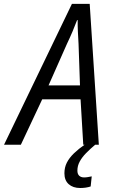

<svg xmlns="http://www.w3.org/2000/svg" viewBox="-81 -735 579 975"><path d="M-60.5 0 284.2 -715.3H374.5L420.9 0H341.8L328.1 -230.5H133.3L24.9 0ZM165.5 -301.3H325.2L317.9 -512.2Q315.9 -542.5 314.5 -574.7Q313 -606.9 313.5 -632.8H310.5Q300.3 -606 287.4 -575.2Q274.4 -544.4 258.3 -510.7ZM326.2 219.7Q289.6 219.7 267.8 200.2Q246.1 180.7 246.1 145Q246.1 115.2 258.5 90.8Q271 66.4 294.2 43.9Q317.4 21.5 349.6 -1L402.3 0Q377.4 21 356.7 42Q335.9 63 324 85Q312 106.9 312 131.3Q312 148.4 321 157.2Q330.1 166 346.2 166Q355.5 166 365.2 164.3Q375 162.6 384.8 160.6L379.4 211.9Q367.7 215.8 354 217.8Q340.3 219.7 326.2 219.7Z"/></svg>

Font: Open Sans SemiCondensed
Style: Italic
Weight: 400
Width: 4
Italic angle: -12°
Designer: Monotype Design Team
Foundry: Monotype Imaging Inc.
Version: Version 3.000